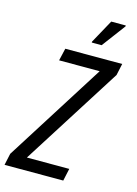

<svg xmlns="http://www.w3.org/2000/svg" viewBox="-160 -963 735 1033"><g transform="rotate(15 207.5 -446.5)"><path d="M-28 0 -14 -65 336 -619H110L126 -688H443L429 -623L78 -69H314L299 0ZM255 -757V-762L327 -893H408V-888L310 -757Z"/></g></svg>

Font: Saira Condensed
Style: Italic
Weight: 400
Width: 3
Italic angle: -12°
Designer: Hector Gatti with collaboration of the Omnibus-Type team
Foundry: Omnibus-Type
Version: Version 1.100